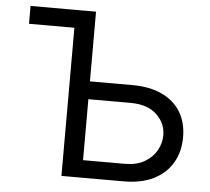

<svg xmlns="http://www.w3.org/2000/svg" viewBox="-52 -783 916 838"><g transform="rotate(5 406.0 -363.5)"><path d="M48.3 -649.1V-727.3H262.8V-649.1ZM312.5 -421.9H519.9Q598 -421.9 651.8 -396.3Q705.6 -370.7 733.5 -324.2Q761.4 -277.7 761.4 -214.5Q761.4 -151.3 733.5 -103Q705.6 -54.7 651.8 -27.3Q598 0 519.9 0H247.2V-727.3H335.2V-76.7H519.9Q569.6 -76.7 604.2 -96.8Q638.8 -116.8 656.8 -148.6Q674.7 -180.4 674.7 -215.9Q674.7 -268.1 634.6 -305.9Q594.5 -343.8 519.9 -343.8H312.5Z"/></g></svg>

Font: InterMG
Style: Regular
Weight: 400
Designer: Rasmus Andersson
Foundry: rsms
Version: Version 3.019;December 26, 2023;FontCreator 15.0.0.2955 64-b